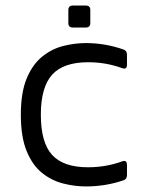

<svg xmlns="http://www.w3.org/2000/svg" viewBox="-20 -663 532 691"><path d="M289 8Q249 8 207.5 -2.5Q166 -13 131.5 -40.5Q97 -68 76 -119Q55 -170 55 -250Q55 -330 76 -380.5Q97 -431 131.5 -459Q166 -487 207.5 -497.5Q249 -508 289 -508Q358 -508 424 -485Q437 -481 437 -466V-431Q437 -411 419 -418Q361 -439 297 -439Q208 -439 167.5 -394Q127 -349 127 -250Q127 -150 167.5 -105.5Q208 -61 297 -61Q361 -61 419 -82Q437 -89 437 -69V-33Q437 -18 424 -14Q392 -3 358 2.5Q324 8 289 8ZM242 -564Q226 -564 226 -580V-627Q226 -643 242 -643H289Q305 -643 305 -627V-580Q305 -564 289 -564Z"/></svg>

Font: Pitagon Sans
Style: Regular
Weight: 400
Designer: Travis Tran
Foundry: Pitagon
Version: Version 1.001; ttfautohint (v1.8.4.7-5d5b);gftools[0.9.26]